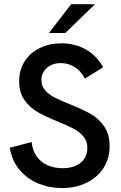

<svg xmlns="http://www.w3.org/2000/svg" viewBox="-20 -912 591 939"><path d="M27.8 -189.5 134.8 -217.3Q139.2 -174.8 160.2 -146Q181.2 -117.2 213.6 -103.3Q246.1 -89.4 285.2 -89.4Q342.3 -89.4 374.8 -116.2Q407.2 -143.1 407.2 -188.5Q407.2 -221.2 388.2 -244.1Q369.1 -267.1 340.6 -282.2Q312 -297.4 262.7 -317.4Q201.2 -342.8 163.8 -364Q126.5 -385.3 100.1 -422.1Q73.7 -459 73.7 -514.6Q73.7 -571.3 101.6 -613.5Q129.4 -655.8 176.5 -678Q223.6 -700.2 279.8 -700.2Q345.2 -700.2 398.2 -671.1Q451.2 -642.1 484.4 -583L395 -527.8Q376.5 -564.5 345.2 -584Q314 -603.5 276.9 -603.5Q251 -603.5 229.5 -593.3Q208 -583 195.3 -564.2Q182.6 -545.4 182.6 -521Q182.6 -491.2 200.7 -470.5Q218.8 -449.7 246.1 -435.5Q273.4 -421.4 320.3 -402.8Q382.3 -377.9 421.6 -356Q460.9 -334 488.5 -295.2Q516.1 -256.3 516.1 -197.8Q516.1 -135.7 485.4 -89.1Q454.6 -42.5 401.6 -17.3Q348.6 7.8 283.7 7.8Q222.2 7.8 167.7 -14.4Q113.3 -36.6 75.7 -81.3Q38.1 -126 27.8 -189.5ZM219.2 -750.5 328.1 -891.6H444.8L299.3 -750.5Z"/></svg>

Font: Acari Sans SemiBold
Style: Regular
Weight: 600
Designer: Alfredo Marco Pradil and Stefan Peev
Foundry: Hanken Design Co.
Version: Version 1.045;January 11, 2019;FontCreator 11.5.0.2425 64-bi